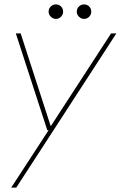

<svg xmlns="http://www.w3.org/2000/svg" viewBox="-20 -648 549 873"><path d="M31 205 201 -56H195L52 -496H74L210 -76H212L485 -496H509L54 205ZM234 -562Q221 -562 211 -572Q201 -582 201 -595Q201 -609 211 -618.5Q221 -628 234 -628Q248 -628 257.5 -618.5Q267 -609 267 -595Q267 -582 257.5 -572Q248 -562 234 -562ZM362 -562Q349 -562 339 -572Q329 -582 329 -595Q329 -609 339 -618.5Q349 -628 362 -628Q376 -628 385.5 -618.5Q395 -609 395 -595Q395 -582 385.5 -572Q376 -562 362 -562Z"/></svg>

Font: DM Sans 36pt Thin
Style: Italic
Weight: 250
Italic angle: -10°
Designer: Colophon Foundry, Jonny Pinhorn
Foundry: Colophon Foundry
Version: Version 4.004;gftools[0.9.30]